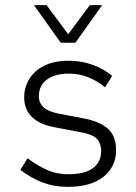

<svg xmlns="http://www.w3.org/2000/svg" viewBox="-20 -716 530 746"><path d="M243 10Q190 10 145.5 -7Q101 -24 59 -56L87 -101Q129 -70 165.5 -54.5Q202 -39 244 -39Q310 -39 341.5 -63Q373 -87 373 -128Q373 -160 355.5 -177.5Q338 -195 290 -203L195 -221Q134 -232 104 -261.5Q74 -291 74 -338Q74 -376 93.5 -408.5Q113 -441 151.5 -460.5Q190 -480 246 -480Q297 -480 340.5 -464Q384 -448 416 -421L388 -377Q359 -401 323.5 -415.5Q288 -430 248 -430Q194 -430 162.5 -407Q131 -384 131 -342Q131 -316 149.5 -299Q168 -282 210 -274L305 -256Q365 -245 398 -217Q431 -189 431 -132Q431 -69 382.5 -29.5Q334 10 243 10ZM216 -550 112 -696H161L245 -583L329 -696H377L273 -550Z"/></svg>

Font: Gantari Light
Style: Regular
Weight: 300
Designer: Anugrah Pasau
Foundry: Lafontype
Version: Version 1.000; ttfautohint (v1.8.3)